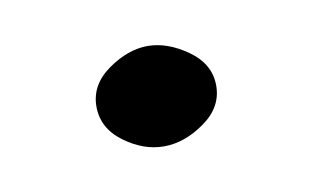

<svg xmlns="http://www.w3.org/2000/svg" viewBox="-30 -472 306 188"><g transform="rotate(-10 123.0 -378.0)"><path d="M182.6 -377.9Q182.6 -356.4 162.6 -342.3Q142.6 -328.1 122.1 -328.1Q101.6 -328.1 82.5 -342.3Q63.5 -356.4 63.5 -377.9Q63.5 -399.4 83.5 -413.6Q103.5 -427.7 123 -427.7Q142.6 -427.7 162.6 -413.6Q182.6 -399.4 182.6 -377.9Z"/></g></svg>

Font: Jura
Style: DemiBold
Weight: 600
Version: Version 2.5